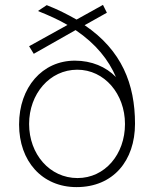

<svg xmlns="http://www.w3.org/2000/svg" viewBox="-20 -755 630 785"><path d="M532 -249C532 -411 478 -549 326 -652L417 -703L401 -735L293 -675C256 -696 217 -716 171 -734L135 -710C180 -692 220 -674 256 -653L99 -566L118 -535L289 -632C373 -575 424 -510 454 -440C413 -482 355 -507 286 -507C153 -507 58 -398 58 -246C58 -96 152 10 293 10C443 10 532 -98 532 -249ZM297 -27C183 -27 99 -125 99 -248C99 -371 183 -470 296 -470C407 -470 491 -371 491 -248C491 -124 409 -27 297 -27Z"/></svg>

Font: United Sans Thin
Style: Regular
Weight: 100
Designer: Pablo Impallari, Rodrigo Fuenzalida (Modified by Dan O. Williams)
Version: Version 1.000;PS 001.000;hotconv 1.0.88;makeotf.lib2.5.64775